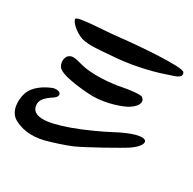

<svg xmlns="http://www.w3.org/2000/svg" viewBox="-153 -833 1000 997"><g transform="rotate(30 347.5 -334.5)"><path d="M52 -626C52 -607 96 -568 136 -555C182 -541 254 -551 310 -555C412 -561 522 -584 608 -614C641 -626 695 -635 677 -667C664 -691 400 -670 305 -659C214 -648 52 -645 52 -626ZM554 -449C545 -457 475 -448 442 -441C426 -437 312 -417 221 -433C172 -442 136 -464 111 -433C96 -406 106 -374 124 -362C170 -331 314 -324 330 -324C415 -324 499 -356 526 -373C579 -407 573 -438 554 -449ZM636 -192C724 -253 701 -315 512 -213C475 -193 386 -151 316 -126C260 -107 112 -53 101 -136C96 -168 120 -191 158 -216C177 -229 185 -244 170 -256C162 -261 143 -262 130 -257C89 -241 34 -208 18 -158C5 -119 2 -46 54 -17C93 5 152 19 229 0C271 -11 339 -33 376 -49C431 -73 604 -170 636 -192Z"/></g></svg>

Font: Carybe
Style: Regular
Weight: 400
Designer: Genilson Lima Santos
Foundry: Genilson Lima Santos
Version: Version 1.010;PS 001.010;hotconv 1.0.70;makeotf.lib2.5.58329